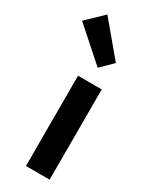

<svg xmlns="http://www.w3.org/2000/svg" viewBox="-285 -978 823 1032"><g transform="rotate(30 127.0 -462.0)"><path d="M79 0V-560H226V0ZM149 -650 -50 -827 51 -924 221 -721Z"/></g></svg>

Font: Noto Sans KR Thin
Style: Bold
Weight: 700
Version: Version 2.004-H2;hotconv 1.0.118;makeotfexe 2.5.65603